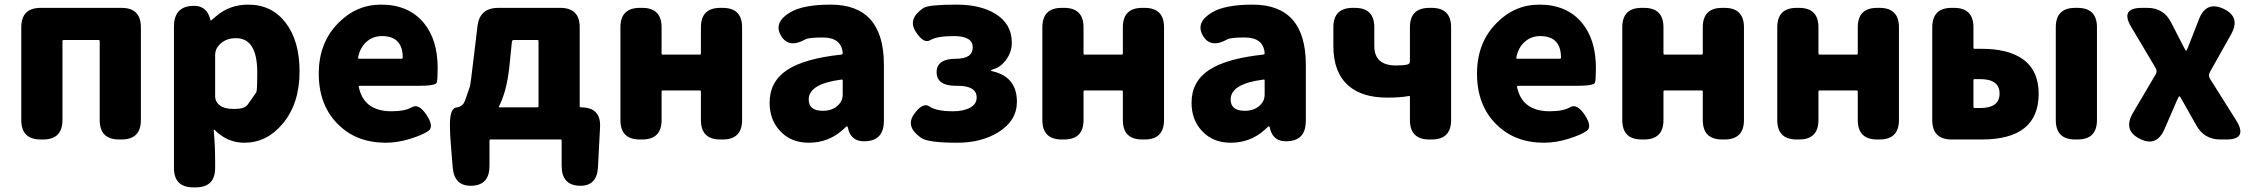

<svg xmlns="http://www.w3.org/2000/svg" viewBox="-20 -603 9755 830"><path d="M156 0Q72 0 72 -84V-485Q72 -569 156 -569H505Q589 -569 589 -485V-84Q589 0 505 0H495Q411 0 411 -84V-425Q411 -430 406 -430H255Q250 -430 250 -425V-84Q250 0 166 0Z M816 207Q732 207 732 123V-488Q732 -569 803 -577Q873 -585 889 -519Q890 -514 891.5 -514Q893 -514 912 -531Q971 -583 1053 -583Q1155 -583 1215 -504.5Q1275 -426 1275 -294Q1275 -154 1201 -67Q1133 14 1036 14Q963 14 908 -41Q904 -45 904 -40L907 0Q910 44 910 88V123Q910 207 826 207ZM1088 -204Q1092 -210 1092 -291Q1092 -438 1000 -438Q954 -438 927 -408Q910 -390 910 -365V-187Q910 -165 927 -150Q947 -132 992.5 -132Q1038 -132 1050.5 -150.5Q1063 -169 1088 -204Z M1648 14Q1521 14 1442 -65Q1358 -147 1358 -285Q1358 -418 1442 -503Q1520 -583 1628 -583Q1746 -583 1812 -504Q1872 -431 1872 -309Q1872 -260 1868 -246Q1864 -232 1787 -232H1535Q1530 -232 1531 -227Q1553 -122 1672 -122Q1731 -122 1760.5 -139.5Q1790 -157 1824 -106Q1857 -55 1832.5 -37.5Q1808 -20 1753.5 -3Q1699 14 1648 14ZM1528 -354Q1527 -349 1532 -349H1716Q1721 -349 1721 -354Q1721 -447 1631 -447Q1592 -447 1564 -422Q1536 -397 1528 -354Z M2020 200Q1944 203 1937 121L1929 22Q1925 -22 1925 -66Q1925 -139 1957 -139Q1962 -139 1973 -145Q1984 -151 1991 -170Q1998 -189 2011 -228Q2014 -236 2027 -347L2044 -489Q2053 -569 2134 -569H2402Q2486 -569 2486 -485V-144Q2486 -139 2491 -139Q2578 -139 2574 -54L2565 119Q2561 203 2484 200Q2408 197 2408 114V5Q2408 0 2403 0H2101Q2096 0 2096 5V114Q2096 197 2020 200ZM2137 -143Q2135 -139 2140 -139H2303Q2308 -139 2308 -144V-425Q2308 -430 2303 -430H2201Q2194 -430 2193 -423L2181 -306Q2169 -205 2137 -143Z M2746 0Q2662 0 2662 -84V-485Q2662 -569 2746 -569H2756Q2840 -569 2840 -485V-372Q2840 -367 2845 -367H3005Q3010 -367 3010 -372V-485Q3010 -569 3094 -569H3104Q3188 -569 3188 -485V-84Q3188 0 3104 0H3094Q3010 0 3010 -84V-207Q3010 -212 3005 -212H2845Q2840 -212 2840 -207V-84Q2840 0 2756 0Z M3476 14Q3399 14 3352 -37Q3307 -85 3307 -159Q3307 -250 3382 -300Q3457 -350 3617 -367Q3623 -368 3623 -374Q3617 -441 3537 -441Q3477 -441 3462 -433Q3389 -392 3356 -449Q3323 -506 3395 -549Q3451 -583 3571 -583Q3801 -583 3801 -323V-81Q3801 0 3730 7Q3659 15 3645 -52Q3644 -57 3641.5 -57Q3639 -57 3621 -40Q3560 14 3476 14ZM3537 -124Q3581 -124 3606 -151Q3623 -169 3623 -193V-255Q3623 -260 3618 -259Q3476 -241 3476 -173Q3476 -124 3537 -124Z M4118 14Q3991 14 3962 -7Q3893 -55 3931 -109Q3969 -163 3998.5 -142.5Q4028 -122 4100 -122Q4145 -122 4173.5 -137.5Q4202 -153 4202 -181Q4202 -232 4121 -232H4113Q4029 -232 4029 -291Q4029 -349 4112 -349Q4185 -349 4185 -398Q4185 -447 4104 -447Q4030 -447 4001.5 -429.5Q3973 -412 3938 -467Q3903 -523 3973 -569Q3995 -583 4116 -583Q4217 -583 4282 -544Q4354 -500 4354 -419Q4354 -381 4333 -350Q4309 -314 4275 -304Q4264 -301 4264 -298.5Q4264 -296 4274 -294Q4376 -269 4376 -163Q4376 -81 4295 -31Q4222 14 4118 14Z M4570 0Q4486 0 4486 -84V-485Q4486 -569 4570 -569H4580Q4664 -569 4664 -485V-372Q4664 -367 4669 -367H4829Q4834 -367 4834 -372V-485Q4834 -569 4918 -569H4928Q5012 -569 5012 -485V-84Q5012 0 4928 0H4918Q4834 0 4834 -84V-207Q4834 -212 4829 -212H4669Q4664 -212 4664 -207V-84Q4664 0 4580 0Z M5300 14Q5223 14 5176 -37Q5131 -85 5131 -159Q5131 -250 5206 -300Q5281 -350 5441 -367Q5447 -368 5447 -374Q5441 -441 5361 -441Q5301 -441 5286 -433Q5213 -392 5180 -449Q5147 -506 5219 -549Q5275 -583 5395 -583Q5625 -583 5625 -323V-81Q5625 0 5554 7Q5483 15 5469 -52Q5468 -57 5465.5 -57Q5463 -57 5445 -40Q5384 14 5300 14ZM5361 -124Q5405 -124 5430 -151Q5447 -169 5447 -193V-255Q5447 -260 5442 -259Q5300 -241 5300 -173Q5300 -124 5361 -124Z M6159 0Q6075 0 6075 -84V-184Q6075 -189 6070 -188Q6036 -181 5977 -181Q5869 -181 5810 -232Q5744 -289 5744 -404V-485Q5744 -569 5828 -569H5837Q5921 -569 5921 -485V-404Q5921 -320 6015 -320Q6048 -320 6064 -324Q6075 -327 6075 -338V-485Q6075 -569 6159 -569H6169Q6253 -569 6253 -485V-84Q6253 0 6169 0Z M6655 14Q6528 14 6449 -65Q6365 -147 6365 -285Q6365 -418 6449 -503Q6527 -583 6635 -583Q6753 -583 6819 -504Q6879 -431 6879 -309Q6879 -260 6875 -246Q6871 -232 6794 -232H6542Q6537 -232 6538 -227Q6560 -122 6679 -122Q6738 -122 6767.5 -139.5Q6797 -157 6831 -106Q6864 -55 6839.5 -37.5Q6815 -20 6760.5 -3Q6706 14 6655 14ZM6535 -354Q6534 -349 6539 -349H6723Q6728 -349 6728 -354Q6728 -447 6638 -447Q6599 -447 6571 -422Q6543 -397 6535 -354Z M7077 0Q6993 0 6993 -84V-485Q6993 -569 7077 -569H7087Q7171 -569 7171 -485V-372Q7171 -367 7176 -367H7336Q7341 -367 7341 -372V-485Q7341 -569 7425 -569H7435Q7519 -569 7519 -485V-84Q7519 0 7435 0H7425Q7341 0 7341 -84V-207Q7341 -212 7336 -212H7176Q7171 -212 7171 -207V-84Q7171 0 7087 0Z M7747 0Q7663 0 7663 -84V-485Q7663 -569 7747 -569H7757Q7841 -569 7841 -485V-372Q7841 -367 7846 -367H8006Q8011 -367 8011 -372V-485Q8011 -569 8095 -569H8105Q8189 -569 8189 -485V-84Q8189 0 8105 0H8095Q8011 0 8011 -84V-207Q8011 -212 8006 -212H7846Q7841 -212 7841 -207V-84Q7841 0 7757 0Z M8417 0Q8333 0 8333 -84V-485Q8333 -569 8417 -569H8427Q8511 -569 8511 -485V-397Q8511 -392 8516 -392H8547Q8659 -392 8722 -349Q8793 -300 8793 -198Q8793 0 8547 0ZM8951 0Q8867 0 8867 -84V-485Q8867 -569 8951 -569H8961Q9045 -569 9045 -485V-84Q9045 0 8961 0ZM8511 -141Q8511 -136 8516 -136H8540Q8624 -136 8624 -198.5Q8624 -261 8540 -261H8516Q8511 -261 8511 -256Z M9230 -3Q9157 -40 9200 -114L9299 -282Q9307 -296 9298 -310L9194 -485Q9143 -569 9239 -569H9263Q9334 -569 9366 -505L9421 -398Q9428 -384 9430.5 -384Q9433 -384 9438 -397L9486 -520Q9517 -600 9592 -565Q9667 -530 9625 -455L9533 -291Q9525 -276 9534 -262L9646 -84Q9699 0 9604 0H9578Q9508 0 9474 -62L9412 -172Q9404 -187 9401.5 -187Q9399 -187 9393 -174L9337 -45Q9303 34 9230 -3Z"/></svg>

Font: Resource Han Rounded KR Heavy
Style: Regular
Weight: 900
Designer: Cyano Hao (round all glyphs); Ryoko NISHIZUKA 西塚涼子 (kana, bopomofo & ideographs); Paul D. Hunt (Latin, Greek & Cyrillic)
Foundry: Cyano Hao
Version: 0.990